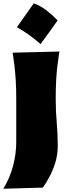

<svg xmlns="http://www.w3.org/2000/svg" viewBox="-40 -903 410 1154"><path d="M163 -882.9Q204.3 -867.9 240.3 -839.9Q276.3 -812 306.4 -780.3Q281.7 -745.4 256.2 -710Q230.7 -674.5 203.8 -638Q172.7 -665.4 137.7 -690.9Q102.8 -716.4 61.5 -739.5Q114.6 -813.1 163 -882.9ZM-20 231.4Q19.5 166.5 38.6 94.2Q57.6 22 57.6 -50.3V-308.6Q57.6 -371.1 54.7 -418.5Q51.8 -465.8 47.1 -505.9Q42.5 -545.9 36.1 -586.4L316.9 -593.3Q310.5 -551.8 305.4 -510.7Q300.3 -469.7 297.6 -421.4Q294.9 -373 294.9 -308.6Q294.9 -231.9 301 -166.3Q307.1 -100.6 307.1 -27.3Q307.1 27.3 292.2 75.2Q277.3 123 256.6 160.9Q235.8 198.7 217.8 224.6Z"/></svg>

Font: Pinar DS1 Black
Style: Regular
Weight: 900
Designer: Amin Abedi
Version: Version 3.000